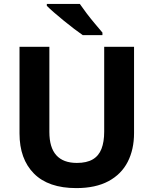

<svg xmlns="http://www.w3.org/2000/svg" viewBox="-20 -954 787 984"><path d="M667 -272Q667 -188 634.5 -124.5Q602 -61 536 -25.5Q470 10 371 10Q228 10 154 -64.5Q80 -139 80 -270V-714H233V-278Q233 -198 268.5 -158.5Q304 -119 374 -119Q424 -119 455 -137Q486 -155 500 -191Q514 -227 514 -279V-714H667ZM389 -934Q404 -912 424.5 -885Q445 -858 467 -832Q489 -806 505 -787V-774H404Q385 -787 359.5 -806.5Q334 -826 307.5 -847.5Q281 -869 257.5 -889.5Q234 -910 220 -924V-934Z"/></svg>

Font: Noto Sans Lao
Style: Bold
Weight: 700
Designer: Monotype Design Team
Foundry: Monotype Imaging Inc.
Version: Version 2.003